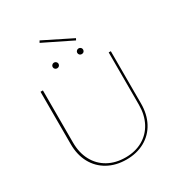

<svg xmlns="http://www.w3.org/2000/svg" viewBox="-217 -1099 1171 1251"><g transform="rotate(-30 368.5 -473.0)"><path d="M104 -265V-658H122V-266Q122 -189 153 -131Q184 -73 240.5 -41.5Q297 -10 372 -10Q445 -10 500.5 -41.5Q556 -73 586.5 -130.5Q617 -188 617 -264V-658H633V-265Q633 -184 600.5 -123Q568 -62 508 -28.5Q448 5 370 5Q291 5 230.5 -28.5Q170 -62 137 -123Q104 -184 104 -265ZM258 -937 266 -951 479 -845 472 -832ZM253 -758Q253 -766 259.5 -772.5Q266 -779 275 -779Q284 -779 290.5 -772.5Q297 -766 297 -758Q297 -748 290.5 -742Q284 -736 275 -736Q266 -736 259.5 -742Q253 -748 253 -758ZM438 -758Q438 -766 444.5 -772.5Q451 -779 460 -779Q469 -779 475.5 -773Q482 -767 482 -758Q482 -748 476 -742Q470 -736 460 -736Q451 -736 444.5 -742Q438 -748 438 -758Z"/></g></svg>

Font: Ysabeau Thin
Style: Regular
Weight: 200
Designer: Christian Thalmann (Catharsis Fonts)
Version: Version 0.003